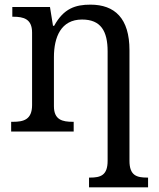

<svg xmlns="http://www.w3.org/2000/svg" viewBox="-20 -566 685 826"><path d="M363 240H617V198H613C568 198 537 189 537 126V-350C537 -487 474 -546 369 -546C305 -546 254 -530 213 -455H208L195 -536H33V-494H37C81 -494 118 -485 118 -426V-114C118 -51 81 -42 36 -42H28V0H297V-42H293C249 -42 212 -50 212 -109V-320C212 -406 242 -482 333 -482C414 -482 443 -432 443 -345V126C443 189 412 198 367 198H363Z"/></svg>

Font: Noto Serif Thai
Style: Regular
Weight: 400
Designer: Monotype Design Team
Foundry: Monotype Imaging Inc.
Version: Version 1.901